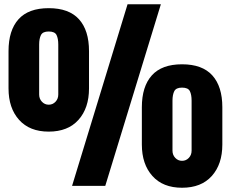

<svg xmlns="http://www.w3.org/2000/svg" viewBox="-20 -883 1097 912"><path d="M322.3 0 585.9 -862.8H744.1L480 0ZM211.4 -257.8Q120.6 -257.8 70.6 -313.7Q20.5 -369.6 20.5 -462.9V-640.1Q20.5 -738.8 67.9 -791.5Q115.2 -844.2 211.4 -844.2Q307.6 -844.2 355.2 -791.5Q402.8 -738.8 402.8 -640.1V-462.9Q402.8 -369.6 352.8 -313.7Q302.7 -257.8 211.4 -257.8ZM211.4 -385.7Q230.5 -385.7 243.7 -399.7Q256.8 -413.6 256.8 -434.1V-671.4Q256.8 -700.2 248.5 -716.8Q240.2 -733.4 211.4 -733.4Q183.1 -733.4 174.6 -716.6Q166 -699.7 166 -671.4V-434.1Q166 -413.6 179.2 -399.7Q192.4 -385.7 211.4 -385.7ZM844.7 8.8Q753.9 8.8 703.9 -47.1Q653.8 -103 653.8 -196.3V-373.5Q653.8 -472.2 701.2 -524.9Q748.5 -577.6 844.7 -577.6Q940.9 -577.6 988.5 -524.9Q1036.1 -472.2 1036.1 -373.5V-196.3Q1036.1 -103 986.1 -47.1Q936 8.8 844.7 8.8ZM844.7 -119.1Q863.8 -119.1 877 -133.1Q890.1 -147 890.1 -167.5V-404.8Q890.1 -433.6 881.8 -450.2Q873.5 -466.8 844.7 -466.8Q816.4 -466.8 807.9 -450Q799.3 -433.1 799.3 -404.8V-167.5Q799.3 -147 812.5 -133.1Q825.7 -119.1 844.7 -119.1Z"/></svg>

Font: webenart
Style: Regular
Weight: 400
Designer: Vernon Adams
Foundry: Vernon Adams
Version: Version 2.116; ttfautohint (v1.8.3)